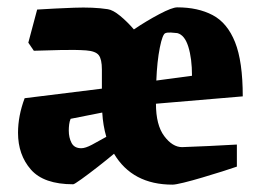

<svg xmlns="http://www.w3.org/2000/svg" viewBox="-20 -490 702 522"><path d="M29 -129Q29 -175 47 -223L257 -249V-301Q257 -329 248.5 -340Q240 -351 214 -353Q185 -355 144.5 -354Q104 -353 72 -352L57 -374L81 -464Q128 -467 181 -469Q234 -471 273 -465Q287 -463 306.5 -447Q326 -431 344 -410Q378 -433 413 -451.5Q448 -470 462 -470Q518 -470 558 -449Q598 -428 619 -375.5Q640 -323 640 -228L404 -208Q404 -150 426.5 -120Q449 -90 475 -90Q507 -91 547.5 -93Q588 -95 624 -97V-37Q610 -32 584.5 -24Q559 -16 530.5 -7.5Q502 1 479.5 6.5Q457 12 449 12Q340 12 290 -72Q271 -56 246 -36.5Q221 -17 201.5 -3Q182 11 179 11Q99 11 64 -29Q29 -69 29 -129ZM405 -271 502 -284Q502 -331 492 -363Q482 -395 462 -400Q455 -401 445 -401.5Q435 -402 430 -400Q422 -398 414.5 -360.5Q407 -323 405 -271ZM167 -135Q167 -116 174.5 -101.5Q182 -87 201 -87Q212 -87 230 -96.5Q248 -106 269 -118Q260 -149 258 -184L172 -167Q169 -160 168 -151.5Q167 -143 167 -135Z"/></svg>

Font: Grenze Gotisch ExtraBold
Style: Regular
Weight: 800
Designer: Renata Polastri
Foundry: Omnibus-Type
Version: Version 1.001